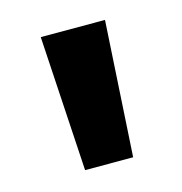

<svg xmlns="http://www.w3.org/2000/svg" viewBox="-56 -757 364 384"><g transform="rotate(-15 125.5 -565.0)"><path d="M76.2 -424.7 59.4 -704.6H192.4L175.7 -424.7Z"/></g></svg>

Font: Red Hat Display VF
Style: Regular
Weight: 300
Designer: Pentagram, MCKL
Foundry: Pentagram, MCKL
Version: Version 1.023